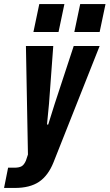

<svg xmlns="http://www.w3.org/2000/svg" viewBox="-68 -761 541 948"><path d="M-48 167 -28 67H3Q26 67 38.5 60Q51 53 60 32L70 2L60 -534H195L174 -249L164 -146H170L202 -248L296 -534H424L196 41Q170 106 125 136.5Q80 167 5 167ZM97 -603 126 -741H250L221 -603ZM299 -603 328 -741H453L424 -603Z"/></svg>

Font: Mona Sans Condensed
Style: Bold Italic
Weight: 700
Width: 3
Italic angle: -11.7°
Designer: Deni Anggara
Foundry: GitHub
Version: Version 1.001; ttfautohint (v1.8.4.7-5d5b);gftools[0.9.31]